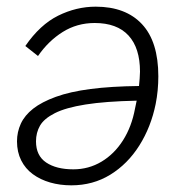

<svg xmlns="http://www.w3.org/2000/svg" viewBox="-20 -544 549 576"><path d="M194 12Q160 12 130.5 3.5Q101 -5 78.5 -21.5Q56 -38 43.5 -63Q31 -88 31 -120Q31 -148 42.5 -173Q54 -198 79.5 -218Q105 -238 147.5 -253.5Q190 -269 251.5 -277Q313 -285 397 -286Q398 -296 399 -308.5Q400 -321 400 -329Q400 -400 365.5 -437.5Q331 -475 264 -475Q211 -475 168 -448Q125 -421 94 -376L56 -406Q100 -470 154.5 -497Q209 -524 267 -524Q357 -524 406 -471.5Q455 -419 455 -315Q455 -294 453 -273Q451 -252 447 -232Q433 -163 398 -107.5Q363 -52 311 -20Q259 12 194 12ZM200 -36Q246 -36 284.5 -59Q323 -82 349 -123Q375 -164 385 -218L390 -242Q296 -240 236.5 -230.5Q177 -221 144.5 -204.5Q112 -188 100 -167Q88 -146 88 -120Q88 -77 118.5 -56.5Q149 -36 200 -36Z"/></svg>

Font: IBM Plex Sans Light
Style: Italic
Weight: 300
Italic angle: -11.31°
Designer: Mike Abbink, Paul van der Laan, Pieter van Rosmalen
Foundry: Bold Monday
Version: Version 3.201